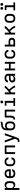

<svg xmlns="http://www.w3.org/2000/svg" viewBox="4303 -5082 994 9640"><g transform="rotate(-90 4800.0 -262.0)"><path d="M85 215V-520H181V-428Q191 -451 206.5 -470.5Q222 -490 243 -503.5Q264 -517 288.5 -522.5Q313 -528 338 -528Q365 -528 392 -521.5Q419 -515 441 -500Q463 -485 479.5 -463Q496 -441 505.5 -416Q515 -391 519 -364Q523 -337 523 -310V-210Q523 -183 519 -156Q515 -129 505.5 -104Q496 -79 479.5 -57Q463 -35 441 -20Q419 -5 392 1.5Q365 8 338 8Q313 8 288.5 2.5Q264 -3 243 -16.5Q222 -30 206.5 -49.5Q191 -69 181 -92V215ZM301 -76Q318 -76 335.5 -79.5Q353 -83 368 -91.5Q383 -100 395 -113Q407 -126 414 -142Q421 -158 424 -175.5Q427 -193 427 -210V-310Q427 -327 424 -344.5Q421 -362 414 -378Q407 -394 395 -407Q383 -420 368 -428.5Q353 -437 335.5 -440.5Q318 -444 301 -444Q284 -444 267 -440.5Q250 -437 235.5 -428Q221 -419 210 -405.5Q199 -392 192.5 -376.5Q186 -361 183.5 -344Q181 -327 181 -310V-210Q181 -193 183.5 -176Q186 -159 192.5 -143.5Q199 -128 210 -114.5Q221 -101 235.5 -92Q250 -83 267 -79.5Q284 -76 301 -76Z M903 8Q873 8 843.5 3Q814 -2 787 -14.5Q760 -27 738 -48Q716 -69 702 -95Q688 -121 682.5 -150.5Q677 -180 677 -210V-310Q677 -340 682.5 -369Q688 -398 701.5 -424.5Q715 -451 736.5 -471.5Q758 -492 785 -505Q812 -518 841 -523Q870 -528 900 -528Q930 -528 959 -523Q988 -518 1015 -505Q1042 -492 1063.5 -471.5Q1085 -451 1098.5 -424.5Q1112 -398 1117.5 -369Q1123 -340 1123 -310V-218H773V-210Q773 -192 776 -174.5Q779 -157 786.5 -141Q794 -125 806.5 -112Q819 -99 834.5 -90.5Q850 -82 867.5 -79Q885 -76 903 -76Q922 -76 941.5 -79Q961 -82 979 -90Q997 -98 1010 -114Q1023 -130 1025 -149H1121Q1119 -124 1109.5 -100.5Q1100 -77 1083.5 -58.5Q1067 -40 1046 -26.5Q1025 -13 1001 -5.5Q977 2 952 5Q927 8 903 8ZM1027 -302V-310Q1027 -328 1024 -345Q1021 -362 1014 -378Q1007 -394 995 -407Q983 -420 967.5 -428.5Q952 -437 935 -440.5Q918 -444 900 -444Q882 -444 865 -440.5Q848 -437 832.5 -428.5Q817 -420 805 -407Q793 -394 786 -378Q779 -362 776 -345Q773 -328 773 -310V-302Z M1498 8Q1468 8 1439 3Q1410 -2 1383.5 -15Q1357 -28 1336 -49Q1315 -70 1301.5 -96Q1288 -122 1282.5 -151.5Q1277 -181 1277 -210V-310Q1277 -339 1282.5 -368.5Q1288 -398 1301.5 -424Q1315 -450 1336 -471Q1357 -492 1383.5 -505Q1410 -518 1439 -523Q1468 -528 1498 -528Q1525 -528 1552 -524Q1579 -520 1604.5 -509.5Q1630 -499 1651.5 -481.5Q1673 -464 1687.5 -441Q1702 -418 1709.5 -391.5Q1717 -365 1717 -338Q1717 -337 1717 -337Q1717 -337 1717 -337H1621Q1621 -337 1621 -337Q1621 -337 1621 -337Q1621 -360 1611.5 -382Q1602 -404 1584 -418.5Q1566 -433 1543.5 -438.5Q1521 -444 1498 -444Q1480 -444 1463 -440.5Q1446 -437 1431 -428.5Q1416 -420 1404.5 -407Q1393 -394 1385.5 -378Q1378 -362 1375.5 -344.5Q1373 -327 1373 -310V-210Q1373 -193 1375.5 -175.5Q1378 -158 1385.5 -142Q1393 -126 1404.5 -113Q1416 -100 1431 -91.5Q1446 -83 1463 -79.5Q1480 -76 1498 -76Q1521 -76 1543.5 -81.5Q1566 -87 1584 -101.5Q1602 -116 1611.5 -138Q1621 -160 1621 -183Q1621 -183 1621 -183Q1621 -183 1621 -183H1717Q1717 -183 1717 -183Q1717 -183 1717 -182Q1717 -155 1709.5 -128.5Q1702 -102 1687.5 -79Q1673 -56 1651.5 -38.5Q1630 -21 1604.5 -10.5Q1579 0 1552 4Q1525 8 1498 8Z M1885 0V-520H2315V0H2219V-436H1981V0Z M2494 215V131H2544Q2559 131 2573 127.5Q2587 124 2597.5 114Q2608 104 2614 90.5Q2620 77 2625 63L2651 -9L2588 -183L2468 -520H2569L2701 -130L2831 -520H2932L2715 91Q2709 110 2701 127.5Q2693 145 2681.5 160.5Q2670 176 2654.5 187.5Q2639 199 2620.5 205.5Q2602 212 2583 213.5Q2564 215 2544 215Z M3300 8Q3270 8 3241 3Q3212 -2 3185 -15Q3158 -28 3136.5 -48.5Q3115 -69 3101.5 -95.5Q3088 -122 3082.5 -151Q3077 -180 3077 -210V-289Q3077 -309 3077 -328.5Q3077 -348 3077 -368Q3077 -401 3078 -434Q3079 -467 3085.5 -499Q3092 -531 3105 -562Q3118 -593 3139.5 -617.5Q3161 -642 3190 -658.5Q3219 -675 3250.5 -684Q3282 -693 3315 -696.5Q3348 -700 3380.5 -705Q3413 -710 3445.5 -717Q3478 -724 3509 -735V-651Q3484 -640 3457 -632.5Q3430 -625 3403 -621.5Q3376 -618 3348 -616.5Q3320 -615 3293.5 -609Q3267 -603 3242.5 -588.5Q3218 -574 3202 -552Q3186 -530 3178.5 -503Q3171 -476 3170 -448Q3182 -463 3197 -475Q3212 -487 3230 -494.5Q3248 -502 3267 -504.5Q3286 -507 3305 -507Q3334 -507 3363 -501.5Q3392 -496 3418 -483Q3444 -470 3465 -449Q3486 -428 3499 -402Q3512 -376 3517.5 -347Q3523 -318 3523 -289V-210Q3523 -180 3517.5 -151Q3512 -122 3498.5 -95.5Q3485 -69 3463.5 -48.5Q3442 -28 3415 -15Q3388 -2 3359 3Q3330 8 3300 8ZM3300 -76Q3318 -76 3335 -79.5Q3352 -83 3367.5 -91.5Q3383 -100 3395 -113Q3407 -126 3414 -142Q3421 -158 3424 -175Q3427 -192 3427 -210V-289Q3427 -306 3424 -323.5Q3421 -341 3414 -357Q3407 -373 3395 -386Q3383 -399 3368 -407.5Q3353 -416 3335.5 -419.5Q3318 -423 3301 -423Q3283 -423 3265.5 -419.5Q3248 -416 3232.5 -408Q3217 -400 3205 -386.5Q3193 -373 3186 -357Q3179 -341 3176 -324Q3173 -307 3173 -289V-210Q3173 -192 3176 -175Q3179 -158 3186 -142Q3193 -126 3205 -113Q3217 -100 3232.5 -91.5Q3248 -83 3265 -79.5Q3282 -76 3300 -76Z M3621 0V-84Q3636 -84 3650.5 -87.5Q3665 -91 3676.5 -100.5Q3688 -110 3695.5 -123Q3703 -136 3707.5 -150Q3712 -164 3714 -178.5Q3716 -193 3716.5 -207.5Q3717 -222 3717.5 -236.5Q3718 -251 3718 -266Q3718 -270 3718 -273.5Q3718 -277 3718 -281V-520H4115V0H4019V-436H3813V-281Q3813 -281 3813 -280.5Q3813 -280 3813 -280V-279Q3813 -255 3812.5 -230.5Q3812 -206 3809.5 -181.5Q3807 -157 3801 -133Q3795 -109 3784 -87Q3773 -65 3756 -46.5Q3739 -28 3717 -17Q3695 -6 3670.5 -3Q3646 0 3621 0Z M4299 0V-84H4460V-436H4315V-520H4556V-84H4701V0ZM4500 -601Q4486 -601 4472.5 -605Q4459 -609 4449 -619Q4439 -629 4435 -642.5Q4431 -656 4431 -670Q4431 -684 4435 -697.5Q4439 -711 4449 -721Q4459 -731 4472.5 -735Q4486 -739 4500 -739Q4514 -739 4527.5 -735Q4541 -731 4551 -721Q4561 -711 4565 -697.5Q4569 -684 4569 -670Q4569 -656 4565 -642.5Q4561 -629 4551 -619Q4541 -609 4527.5 -605Q4514 -601 4500 -601Z M4885 0V-520H4981V-300Q4992 -307 5002.5 -315Q5013 -323 5023.5 -331Q5034 -339 5044.5 -347Q5055 -355 5065 -363.5Q5075 -372 5085.5 -380.5Q5096 -389 5105.5 -397.5Q5115 -406 5124.5 -415Q5134 -424 5143.5 -433.5Q5153 -443 5162 -452.5Q5171 -462 5178.5 -473Q5186 -484 5193 -495.5Q5200 -507 5200 -520H5315Q5315 -520 5315 -520Q5315 -520 5315 -520Q5315 -505 5311.5 -499Q5308 -493 5303.5 -485Q5299 -477 5294 -469.5Q5289 -462 5283.5 -454.5Q5278 -447 5272 -440Q5266 -433 5260 -426.5Q5254 -420 5247.5 -413Q5241 -406 5234.5 -399.5Q5228 -393 5221.5 -386.5Q5215 -380 5208.5 -374Q5202 -368 5195 -361.5Q5188 -355 5181.5 -349Q5175 -343 5168 -337Q5161 -331 5154 -325Q5147 -319 5139.5 -313.5Q5132 -308 5125 -302Q5138 -288 5150 -274.5Q5162 -261 5174 -247Q5186 -233 5197.5 -219Q5209 -205 5220 -190.5Q5231 -176 5242 -161.5Q5253 -147 5263.5 -132Q5274 -117 5283.5 -101.5Q5293 -86 5301.5 -69.5Q5310 -53 5316.5 -35.5Q5323 -18 5323 0H5227Q5227 -19 5219 -37Q5211 -55 5201.5 -71.5Q5192 -88 5181 -103.5Q5170 -119 5158 -134Q5146 -149 5134 -164Q5122 -179 5109.5 -193Q5097 -207 5084 -221.5Q5071 -236 5058 -250Q5039 -236 5020 -222Q5001 -208 4981 -195V0Z M5647 8Q5626 8 5604.5 5Q5583 2 5563 -6Q5543 -14 5526 -28Q5509 -42 5498 -60Q5487 -78 5482 -99Q5477 -120 5477 -142Q5477 -170 5486 -197Q5495 -224 5514 -244.5Q5533 -265 5558.5 -278Q5584 -291 5611 -298.5Q5638 -306 5665.5 -308.5Q5693 -311 5721 -311H5819V-356Q5819 -370 5814.5 -383.5Q5810 -397 5801 -408Q5792 -419 5780 -426Q5768 -433 5754.5 -437Q5741 -441 5727 -442.5Q5713 -444 5699 -444Q5678 -444 5658 -440.5Q5638 -437 5620.5 -427.5Q5603 -418 5591 -400.5Q5579 -383 5579 -363Q5579 -363 5579 -363Q5579 -363 5579 -363H5483Q5483 -363 5483 -363Q5483 -363 5483 -364Q5483 -389 5491.5 -413.5Q5500 -438 5515.5 -458Q5531 -478 5553 -492Q5575 -506 5599 -514Q5623 -522 5648 -525Q5673 -528 5699 -528Q5725 -528 5751 -525Q5777 -522 5801.5 -513.5Q5826 -505 5848 -490Q5870 -475 5885.5 -454Q5901 -433 5908 -407.5Q5915 -382 5915 -356V0H5819V-87Q5807 -63 5789 -44.5Q5771 -26 5747.5 -14Q5724 -2 5698.5 3Q5673 8 5647 8ZM5684 -76Q5709 -76 5733.5 -81.5Q5758 -87 5778 -102Q5798 -117 5808.5 -140.5Q5819 -164 5819 -189V-228H5721Q5706 -228 5690.5 -227Q5675 -226 5660 -223Q5645 -220 5630 -215.5Q5615 -211 5602 -203Q5589 -195 5581 -181Q5573 -167 5573 -152Q5573 -133 5583.5 -116.5Q5594 -100 5610.5 -91Q5627 -82 5646 -79Q5665 -76 5684 -76Z M6085 0V-520H6181V-310H6419V-520H6515V0H6419V-226H6181V0Z M6898 8Q6868 8 6839 3Q6810 -2 6783.5 -15Q6757 -28 6736 -49Q6715 -70 6701.5 -96Q6688 -122 6682.5 -151.5Q6677 -181 6677 -210V-310Q6677 -339 6682.5 -368.5Q6688 -398 6701.5 -424Q6715 -450 6736 -471Q6757 -492 6783.5 -505Q6810 -518 6839 -523Q6868 -528 6898 -528Q6925 -528 6952 -524Q6979 -520 7004.5 -509.5Q7030 -499 7051.5 -481.5Q7073 -464 7087.5 -441Q7102 -418 7109.5 -391.5Q7117 -365 7117 -338Q7117 -337 7117 -337Q7117 -337 7117 -337H7021Q7021 -337 7021 -337Q7021 -337 7021 -337Q7021 -360 7011.5 -382Q7002 -404 6984 -418.5Q6966 -433 6943.5 -438.5Q6921 -444 6898 -444Q6880 -444 6863 -440.5Q6846 -437 6831 -428.5Q6816 -420 6804.5 -407Q6793 -394 6785.5 -378Q6778 -362 6775.5 -344.5Q6773 -327 6773 -310V-210Q6773 -193 6775.5 -175.5Q6778 -158 6785.5 -142Q6793 -126 6804.5 -113Q6816 -100 6831 -91.5Q6846 -83 6863 -79.5Q6880 -76 6898 -76Q6921 -76 6943.5 -81.5Q6966 -87 6984 -101.5Q7002 -116 7011.5 -138Q7021 -160 7021 -183Q7021 -183 7021 -183Q7021 -183 7021 -183H7117Q7117 -183 7117 -183Q7117 -183 7117 -182Q7117 -155 7109.5 -128.5Q7102 -102 7087.5 -79Q7073 -56 7051.5 -38.5Q7030 -21 7004.5 -10.5Q6979 0 6952 4Q6925 8 6898 8Z M7285 0V-520H7381V-328H7546Q7569 -328 7591.5 -324.5Q7614 -321 7635 -311.5Q7656 -302 7673.5 -287Q7691 -272 7702.5 -252Q7714 -232 7718.5 -209.5Q7723 -187 7723 -164Q7723 -141 7718.5 -118.5Q7714 -96 7702.5 -76Q7691 -56 7673.5 -40.5Q7656 -25 7635 -16Q7614 -7 7591.5 -3.5Q7569 0 7546 0ZM7546 -84Q7562 -84 7578 -88.5Q7594 -93 7605.5 -104.5Q7617 -116 7622 -132Q7627 -148 7627 -164Q7627 -180 7622 -196Q7617 -212 7605.5 -223.5Q7594 -235 7578 -239.5Q7562 -244 7546 -244H7381V-84Z M7885 0V-520H7981V-300Q7992 -307 8002.5 -315Q8013 -323 8023.5 -331Q8034 -339 8044.5 -347Q8055 -355 8065 -363.5Q8075 -372 8085.5 -380.5Q8096 -389 8105.5 -397.5Q8115 -406 8124.5 -415Q8134 -424 8143.5 -433.5Q8153 -443 8162 -452.5Q8171 -462 8178.5 -473Q8186 -484 8193 -495.5Q8200 -507 8200 -520H8315Q8315 -520 8315 -520Q8315 -520 8315 -520Q8315 -505 8311.5 -499Q8308 -493 8303.5 -485Q8299 -477 8294 -469.5Q8289 -462 8283.5 -454.5Q8278 -447 8272 -440Q8266 -433 8260 -426.5Q8254 -420 8247.5 -413Q8241 -406 8234.5 -399.5Q8228 -393 8221.5 -386.5Q8215 -380 8208.5 -374Q8202 -368 8195 -361.5Q8188 -355 8181.5 -349Q8175 -343 8168 -337Q8161 -331 8154 -325Q8147 -319 8139.5 -313.5Q8132 -308 8125 -302Q8138 -288 8150 -274.5Q8162 -261 8174 -247Q8186 -233 8197.5 -219Q8209 -205 8220 -190.5Q8231 -176 8242 -161.5Q8253 -147 8263.5 -132Q8274 -117 8283.5 -101.5Q8293 -86 8301.5 -69.5Q8310 -53 8316.5 -35.5Q8323 -18 8323 0H8227Q8227 -19 8219 -37Q8211 -55 8201.5 -71.5Q8192 -88 8181 -103.5Q8170 -119 8158 -134Q8146 -149 8134 -164Q8122 -179 8109.5 -193Q8097 -207 8084 -221.5Q8071 -236 8058 -250Q8039 -236 8020 -222Q8001 -208 7981 -195V0Z M8700 8Q8670 8 8641 3Q8612 -2 8585 -15Q8558 -28 8536.5 -48.5Q8515 -69 8501.5 -95.5Q8488 -122 8482.5 -151Q8477 -180 8477 -210V-310Q8477 -340 8482.5 -369Q8488 -398 8501.5 -424.5Q8515 -451 8537 -471.5Q8559 -492 8585.5 -505Q8612 -518 8641 -524.5Q8670 -531 8700 -531Q8730 -531 8759 -524.5Q8788 -518 8814.5 -505Q8841 -492 8863 -471.5Q8885 -451 8898.5 -424.5Q8912 -398 8917.5 -369Q8923 -340 8923 -310V-210Q8923 -180 8917.5 -151Q8912 -122 8898.5 -95.5Q8885 -69 8863.5 -48.5Q8842 -28 8815 -15Q8788 -2 8759 3Q8730 8 8700 8ZM8700 -76Q8718 -76 8735 -79.5Q8752 -83 8767.5 -91.5Q8783 -100 8795 -113Q8807 -126 8814 -142Q8821 -158 8824 -175Q8827 -192 8827 -210V-310Q8827 -328 8824 -345.5Q8821 -363 8813.5 -379Q8806 -395 8794 -408Q8782 -421 8766.5 -429Q8751 -437 8733.5 -440.5Q8716 -444 8698 -444Q8681 -444 8664 -440.5Q8647 -437 8631.5 -428.5Q8616 -420 8604.5 -407Q8593 -394 8586 -378Q8579 -362 8576 -344.5Q8573 -327 8573 -310V-210Q8573 -192 8576 -175Q8579 -158 8586 -142Q8593 -126 8605 -113Q8617 -100 8632.5 -91.5Q8648 -83 8665 -79.5Q8682 -76 8700 -76Z M9099 0V-84H9260V-436H9115V-520H9356V-84H9501V0ZM9400 -601Q9386 -601 9372.5 -605Q9359 -609 9349 -619Q9339 -629 9335 -642.5Q9331 -656 9331 -670Q9331 -684 9335 -697.5Q9339 -711 9349 -721Q9359 -731 9372.5 -735Q9386 -739 9400 -739Q9414 -739 9427.5 -735Q9441 -731 9451 -721Q9461 -711 9465 -697.5Q9469 -684 9469 -670Q9469 -656 9465 -642.5Q9461 -629 9451 -619Q9441 -609 9427.5 -605Q9414 -601 9400 -601ZM9200 -601Q9186 -601 9172.5 -605Q9159 -609 9149 -619Q9139 -629 9135 -642.5Q9131 -656 9131 -670Q9131 -684 9135 -697.5Q9139 -711 9149 -721Q9159 -731 9172.5 -735Q9186 -739 9200 -739Q9214 -739 9227.5 -735Q9241 -731 9251 -721Q9261 -711 9265 -697.5Q9269 -684 9269 -670Q9269 -656 9265 -642.5Q9261 -629 9251 -619Q9241 -609 9227.5 -605Q9214 -601 9200 -601Z"/></g></svg>

Font: Zed Mono Medium Extended
Style: Regular
Weight: 500
Width: 7
Monospace: yes
Designer: Belleve Invis
Foundry: Belleve Invis
Version: Version 1.0.0; ttfautohint (v1.8.4)